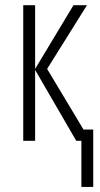

<svg xmlns="http://www.w3.org/2000/svg" viewBox="-20 -550 392 750"><path d="M267.1 -529.8H319.8L164.1 -280.8L306.2 -43.9H344.2V180.2H297.9V0H277.8L117.2 -276.9V0H70.8V-529.8H117.2V-280.8Z"/></svg>

Font: Germano
Style: Regular
Weight: 300
Width: 3
Foundry: Ascender Corporation
Version: Version 1.10; ttfautohint (v1.5)